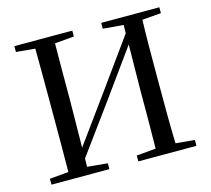

<svg xmlns="http://www.w3.org/2000/svg" viewBox="-104 -856 1076 980"><g transform="rotate(-15 433.5 -366.0)"><path d="M510 -701 618 -692 617 -648 429 -387 251 -142 254 -392C254 -493 254 -593 255 -692L357 -701V-732H51V-701L151 -692C152 -593 152 -493 152 -392V-339C152 -239 152 -138 151 -40L51 -31V0H357V-31L250 -41L251 -85L433 -334L617 -589L614 -345C614 -239 614 -139 612 -40L510 -31V0H817V-31L717 -40C714 -140 714 -239 714 -339V-392C714 -493 714 -593 717 -693L817 -701V-732H510Z"/></g></svg>

Font: Noto Serif CJK SC Medium
Style: Regular
Weight: 500
Designer: Ryoko NISHIZUKA 西塚涼子 (kana & ideographs); Frank Grießhammer (Latin, Greek & Cyrillic); Wenlong ZHANG 张文龙 (bopomofo); San
Foundry: Adobe
Version: Version 2.001;hotconv 1.1.0;makeotfexe 2.6.0